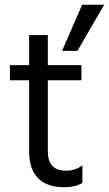

<svg xmlns="http://www.w3.org/2000/svg" viewBox="-20 -784 460 811"><path d="M328 -11Q296 7 254 7Q103 7 103 -146V-445H22V-509H103V-636H182V-509H324V-445H182V-144Q182 -63 259 -63Q299 -63 328 -86ZM307 -569H242L327 -764H420Z"/></svg>

Font: Hind Siliguri Fixed
Style: Regular
Weight: 400
Designer: Jyotish Sonowal
Foundry: Indian Type Foundry
Version: Version 1.001;October 28, 2021;FontCreator 12.0.0.2565 64-bi